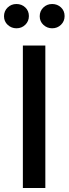

<svg xmlns="http://www.w3.org/2000/svg" viewBox="-32 -937 342 957"><path d="M82 0V-710H194V0ZM290 -857Q290 -831 272 -813.5Q254 -796 228 -796Q203 -796 184.5 -813Q166 -830 166 -856Q166 -882 184 -899.5Q202 -917 228 -917Q254 -917 272 -900Q290 -883 290 -857ZM112 -857Q112 -831 94 -813.5Q76 -796 50 -796Q25 -796 6.5 -813Q-12 -830 -12 -856Q-12 -882 6 -899.5Q24 -917 50 -917Q76 -917 94 -900Q112 -883 112 -857Z"/></svg>

Font: IngvarSans
Style: Regular
Weight: 600
Version: Version 3.000